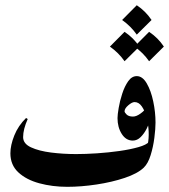

<svg xmlns="http://www.w3.org/2000/svg" viewBox="-20 -703 643 730"><path d="M546.9 -164.1 571.3 -236.8Q571.3 -213.4 566.9 -179Q562.5 -144.5 552.7 -113Q543 -81.5 526.4 -65.4Q502.9 -43 454.1 -26.6Q405.3 -10.3 346.9 -1.5Q288.6 7.3 235.8 7.3Q179.2 7.3 129.6 -6.1Q80.1 -19.5 49.8 -47.6Q19.5 -75.7 19.5 -120.1Q19.5 -150.9 34.4 -188Q49.3 -225.1 79.1 -254.4L85.4 -250.5Q67.9 -211.4 67.9 -181.6Q67.9 -156.7 97.9 -142.8Q127.9 -128.9 174.3 -123Q220.7 -117.2 269.5 -117.2Q305.7 -117.2 349.1 -120.1Q392.6 -123 434.1 -128.9Q475.6 -134.8 506.3 -143.6Q537.1 -152.3 546.9 -164.1ZM541.5 -153.8Q546.4 -175.8 545.2 -203.4Q543.9 -231 537.4 -256.3Q530.8 -281.7 519.3 -298.3Q507.8 -314.9 491.7 -314.9Q481.9 -314.9 467.8 -302.7Q453.6 -290.5 453.6 -279.8Q453.6 -275.4 461.4 -267.6Q469.2 -259.8 485.8 -259.8Q498.5 -259.8 514.6 -271.5Q530.8 -283.2 536.1 -294.4L549.8 -245.6Q546.9 -231.9 537.6 -213.6Q528.3 -195.3 514.9 -181.9Q501.5 -168.5 484.9 -168.5Q459 -168.5 442.9 -193.8Q426.8 -219.2 426.8 -253.9Q426.8 -266.6 431.2 -292.5Q435.5 -318.4 444.6 -346.4Q453.6 -374.5 467.3 -394Q481 -413.6 500 -413.6Q522 -413.6 538.1 -385.7Q554.2 -357.9 562.7 -317.1Q571.3 -276.4 571.3 -236.8Q567.4 -209.5 559.6 -189.5Q551.8 -169.4 541.5 -153.8ZM500 -683.1Q534.2 -660.2 556.2 -627L500 -571.3Q478 -603 444.3 -627ZM453.6 -582Q487.8 -559.1 509.8 -525.9L453.6 -470.2Q431.6 -502 397.9 -525.9ZM546.9 -582Q581.1 -559.1 603 -525.9L546.9 -470.2Q524.9 -502 491.2 -525.9Z"/></svg>

Font: Lateef
Style: Bold
Weight: 700
Designer: SIL International
Foundry: SIL International
Version: Version 4.200